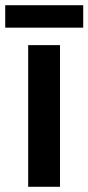

<svg xmlns="http://www.w3.org/2000/svg" viewBox="-37 -716 339 736"><path d="M193 0H71V-543H193ZM282 -696V-610H-17V-696Z"/></svg>

Font: Noto Sans Khmer UI SemiCondensed SemiBold
Style: Regular
Weight: 600
Width: 4
Designer: Danh Hong and the Monotype Design Team
Foundry: Monotype Imaging Inc.
Version: Version 2.002; ttfautohint (v1.8.4.7-5d5b)